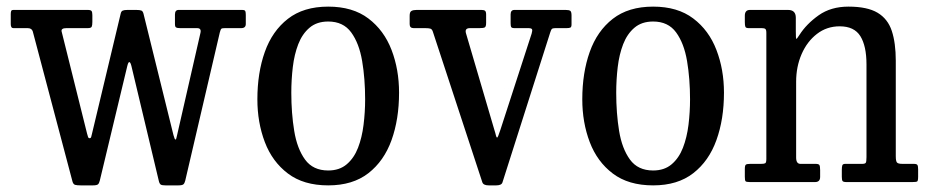

<svg xmlns="http://www.w3.org/2000/svg" viewBox="-20 -550 2812 580"><path d="M258 -146.5 344.5 -508.5Q346 -516 350.8 -518Q355.5 -520 365 -520H391.5Q402 -520 406.8 -518.2Q411.5 -516.5 413.5 -508.5L504 -142Q507.5 -128.5 510 -128.5Q512 -128.5 512.8 -132.8Q513.5 -137 515 -142L585.5 -450.5Q589 -465 575.5 -465H524.5Q515.5 -465 512 -467Q508.5 -469 508.5 -477.5V-506Q508.5 -520 519.5 -520H711Q719.5 -520 721 -516.5Q722.5 -513 722.5 -504.5V-477.5Q722.5 -465 708.5 -465H659Q651 -465 648.8 -463.2Q646.5 -461.5 644 -452L539.5 -4Q537.5 4 533.8 7Q530 10 518.5 10H480Q470 10 466 7.8Q462 5.5 460 -2.5L377 -350.5Q374 -362.5 370.5 -362.5Q367.5 -362.5 364.5 -350.5L281.5 -4.5Q279.5 4 275.8 7Q272 10 260.5 10H224Q213 10 207.2 8.5Q201.5 7 199 -1.5L79 -455Q76 -465 63.5 -465H20.5Q12.5 -465 12.5 -477V-507.5Q12.5 -513.5 13.8 -516.8Q15 -520 21 -520H245Q254 -520 256.5 -516.8Q259 -513.5 259 -504V-484Q259 -473.5 257 -469.2Q255 -465 244.5 -465H180.5Q164.5 -465 166 -455.5L243 -146.5Q244.5 -141.5 245.8 -137Q247 -132.5 250.5 -132.5Q254.5 -132.5 255.5 -136.5Q256.5 -140.5 258 -146.5Z M757.5 -250Q757.5 -330 780 -393.2Q802.5 -456.5 849.8 -493.2Q897 -530 971.5 -530Q1045.5 -530 1092.8 -494.2Q1140 -458.5 1162.8 -399.2Q1185.5 -340 1185.5 -270Q1185.5 -190 1162.8 -126.8Q1140 -63.5 1092.8 -26.8Q1045.5 10 971.5 10Q897 10 849.8 -25.8Q802.5 -61.5 780 -120.8Q757.5 -180 757.5 -250ZM860 -270Q860 -208 868.8 -154.5Q877.5 -101 901.5 -68Q925.5 -35 971.5 -35Q1005.5 -35 1027.5 -53.8Q1049.5 -72.5 1061.5 -103.5Q1073.5 -134.5 1078.2 -172.8Q1083 -211 1083 -250Q1083 -312 1074 -365.5Q1065 -419 1041 -452Q1017 -485 971.5 -485Q937 -485 915 -466.2Q893 -447.5 881 -416.5Q869 -385.5 864.5 -347.2Q860 -309 860 -270Z M1491.5 -157.5 1586 -448.5Q1589 -458.5 1587 -461.8Q1585 -465 1576 -465H1534.5Q1526.5 -465 1524.5 -468Q1522.5 -471 1522.5 -479.5V-506.5Q1522.5 -520 1534 -520H1688.5Q1699 -520 1702.8 -517.2Q1706.5 -514.5 1706.5 -503V-476.5Q1706.5 -468.5 1703.2 -466.8Q1700 -465 1691.5 -465H1659.5Q1648.5 -465 1646.5 -462Q1644.5 -459 1642 -451.5L1498 0.5Q1495.5 10 1479 10H1456.5Q1440 10 1437 0.5L1287.5 -454.5Q1285 -462 1280 -463.5Q1275 -465 1264.5 -465H1229.5Q1217.5 -465 1217.5 -477V-502.5Q1217.5 -514 1223 -517Q1228.5 -520 1238.5 -520H1434.5Q1442.5 -520 1445.5 -517.2Q1448.5 -514.5 1448.5 -506V-481Q1448.5 -469 1444 -467Q1439.5 -465 1427.5 -465H1399.5Q1383.5 -465 1387.5 -450L1473 -159Q1477 -146.5 1478.2 -140.5Q1479.5 -134.5 1482 -134.5Q1484 -134.5 1491.5 -157.5Z M1739 -250Q1739 -330 1761.5 -393.2Q1784 -456.5 1831.2 -493.2Q1878.5 -530 1953 -530Q2027 -530 2074.2 -494.2Q2121.5 -458.5 2144.2 -399.2Q2167 -340 2167 -270Q2167 -190 2144.2 -126.8Q2121.5 -63.5 2074.2 -26.8Q2027 10 1953 10Q1878.5 10 1831.2 -25.8Q1784 -61.5 1761.5 -120.8Q1739 -180 1739 -250ZM1841.5 -270Q1841.5 -208 1850.2 -154.5Q1859 -101 1883 -68Q1907 -35 1953 -35Q1987 -35 2009 -53.8Q2031 -72.5 2043 -103.5Q2055 -134.5 2059.8 -172.8Q2064.5 -211 2064.5 -250Q2064.5 -312 2055.5 -365.5Q2046.5 -419 2022.5 -452Q1998.5 -485 1953 -485Q1918.5 -485 1896.5 -466.2Q1874.5 -447.5 1862.5 -416.5Q1850.5 -385.5 1846 -347.2Q1841.5 -309 1841.5 -270Z M2281.5 -465H2242Q2233.5 -465 2231.8 -468.8Q2230 -472.5 2230 -483.5V-502.5Q2230 -520 2245.5 -520H2360.5Q2384 -520 2384 -496.5V-455.5Q2384 -433 2385.5 -432.5Q2387 -432 2395 -444.5Q2416 -477.5 2453 -503.8Q2490 -530 2543 -530Q2600 -530 2631 -511.5Q2662 -493 2674 -456.5Q2686 -420 2686 -366.5V-78Q2686 -63.5 2689.5 -59.2Q2693 -55 2706 -55H2740Q2749 -55 2751.2 -51.8Q2753.5 -48.5 2753.5 -39V-16Q2753.5 -3.5 2750.5 -1.8Q2747.5 0 2735.5 0H2537Q2527.5 0 2525.2 -3.2Q2523 -6.5 2523 -16V-37.5Q2523 -46 2524.5 -50.5Q2526 -55 2533.5 -55H2584.5Q2593.5 -55 2595.5 -58.5Q2597.5 -62 2597.5 -75.5V-355.5Q2597.5 -411 2579 -440.8Q2560.5 -470.5 2516.5 -470.5Q2477.5 -470.5 2447.8 -447.5Q2418 -424.5 2401.5 -386.5Q2385 -348.5 2385 -303V-74Q2385 -55 2398 -55H2443.5Q2452.5 -55 2455 -51.8Q2457.5 -48.5 2457.5 -36V-15.5Q2457.5 0 2442 0H2245Q2234 0 2232 -2.8Q2230 -5.5 2230 -16.5V-39.5Q2230 -50 2233 -52.5Q2236 -55 2246.5 -55H2279Q2288 -55 2291.5 -56.8Q2295 -58.5 2295 -70V-451Q2295 -460 2292 -462.5Q2289 -465 2281.5 -465Z"/></svg>

Font: Besley* Narrow
Style: Regular
Weight: 400
Width: 4
Designer: Owen Earl
Foundry: indestructible type*
Version: Version 3.000; ttfautohint (v1.8.3)